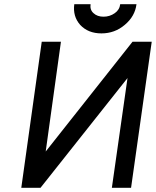

<svg xmlns="http://www.w3.org/2000/svg" viewBox="-20 -900 747 920"><path d="M707 -700 608 0H516L591 -526L174 0H82L180 -700H272L199 -174L615 -700ZM336 -880Q328 -822 364 -781Q402 -740 466 -740Q530 -740 578 -781Q627 -822 634 -880H556Q553 -853 530 -837Q506 -820 476 -820Q446 -820 428 -837Q410 -853 414 -880Z"/></svg>

Font: Unageo
Style: Medium-Italic
Weight: 500
Designer: Richard Sepsi
Foundry: Richard Sepsi
Version: Version 2.000